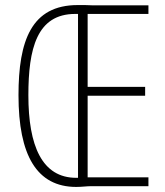

<svg xmlns="http://www.w3.org/2000/svg" viewBox="-20 -735 653 758"><path d="M287 -715C104 -715 53 -575 53 -359C53 -122 125 3 281 3C304 3 322 0 340 0H566V-35H326V-357H553V-392H326V-680H566V-714H344C326 -715 314 -715 287 -715ZM277 -680C281 -680 285 -680 288 -680V-33C285 -33 285 -33 281 -33C146 -33 92 -159 92 -359C92 -542 125 -680 277 -680Z"/></svg>

Font: Noto Sans Hebrew ExtraCondensed ExtraLight
Style: Regular
Weight: 200
Width: 2
Designer: Monotype Design Team
Foundry: Monotype Imaging Inc.
Version: Version 2.004